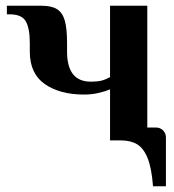

<svg xmlns="http://www.w3.org/2000/svg" viewBox="-20 -490 607 670"><path d="M559 -10V160H514Q509 96 495 61.5Q481 27 458.5 13.5Q436 0 402 0H364V-178Q347 -171 323 -165.5Q299 -160 274 -160Q189 -160 136.5 -196.5Q84 -233 84 -310V-340Q84 -391 70 -415.5Q56 -440 14 -440H4V-470H124Q160 -470 179 -458Q198 -446 206 -418.5Q214 -391 214 -340V-310Q214 -205 297 -205Q319 -205 333.5 -208.5Q348 -212 364 -221V-470H494V-45H524Q539 -45 549 -35Q559 -25 559 -10Z"/></svg>

Font: Philosopher
Style: Bold
Weight: 700
Designer: Jovanny Lemonad
Foundry: Jovanny Lemonad
Version: Version 2.000